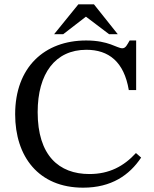

<svg xmlns="http://www.w3.org/2000/svg" viewBox="-20 -856 710 887"><path d="M364 11C495 11 578 -47 632 -128L608 -149C552 -88 485 -52 393 -52C252 -52 154 -138 154 -338C154 -516 235 -626 379 -626C482 -626 553 -571 575 -440H609V-669H579C567 -649 561 -633 545 -633C520 -633 483 -669 378 -669C186 -669 50 -546 50 -328C50 -133 158 11 364 11ZM272 -698 377 -779 484 -698H524L414 -836H342L230 -698Z"/></svg>

Font: STIX Two Text
Style: Regular
Weight: 400
Designer: Ross Mills, John Hudson & Paul Hanslow, Tiro Typeworks Ltd; with prior portions MicroPress Inc., and Coen Hoffman.
Foundry: Tiro Typeworks Ltd
Version: Version 2.13 b171